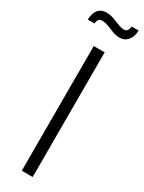

<svg xmlns="http://www.w3.org/2000/svg" viewBox="-240 -886 688 915"><g transform="rotate(30 104.0 -428.5)"><path d="M74 0V-686H134V0ZM-14 -781Q-13 -804 -6 -820.5Q1 -837 14.5 -846Q28 -855 47 -855Q68 -855 87.5 -848Q107 -841 125 -833.5Q143 -826 159 -826Q172 -826 177.5 -835Q183 -844 184 -857H222Q222 -834 214 -817.5Q206 -801 192.5 -791.5Q179 -782 160 -782Q140 -782 120.5 -789.5Q101 -797 83.5 -804Q66 -811 49 -811Q35 -811 29.5 -802.5Q24 -794 23 -781Z"/></g></svg>

Font: Archivo Condensed ExtraLight
Style: Regular
Weight: 250
Width: 3
Designer: Hector Gatti
Foundry: Omnibus-Type
Version: Version 2.001